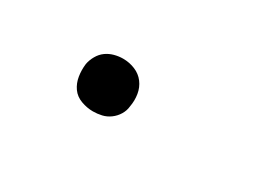

<svg xmlns="http://www.w3.org/2000/svg" viewBox="-27 -268 554 420"><g transform="rotate(30 250.0 -58.5)"><path d="M203 8Q188 8 173 2.5Q158 -3 149.5 -15Q141 -27 138.5 -42.5Q136 -58 138 -74Q140 -85 146 -95.5Q152 -106 161 -112.5Q170 -119 181 -122Q192 -125 203 -125Q219 -125 233.5 -119Q248 -113 257 -101Q266 -89 268.5 -73.5Q271 -58 268 -42Q267 -31 261 -21Q255 -11 245.5 -4Q236 3 225 5.5Q214 8 203 8Z"/></g></svg>

Font: Iosevka Curly Light Oblique
Style: Regular
Weight: 300
Italic angle: -9°
Monospace: yes
Designer: Belleve Invis
Foundry: Belleve Invis
Version: Version 11.1.0; ttfautohint (v1.8.3)